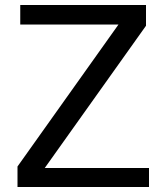

<svg xmlns="http://www.w3.org/2000/svg" viewBox="-20 -750 655 768"><path d="M61 -730V-652H454L50 -84V-2H576V-78H159L564 -647V-730Z"/></svg>

Font: Sawarabi Gothic
Style: Regular
Weight: 400
Designer: mshio (mshio@users.sourceforge.jp)
Version: Version 20141215